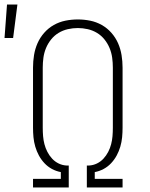

<svg xmlns="http://www.w3.org/2000/svg" viewBox="-44 -829 664 849"><path d="M102 0V-38H225V-68Q204 -72 185.5 -82Q167 -92 152.5 -107.5Q138 -123 128 -141.5Q118 -160 112 -180.5Q106 -201 104 -222Q102 -243 102 -264V-530Q102 -558 106.5 -585.5Q111 -613 122 -638Q133 -663 151.5 -684Q170 -705 194 -718.5Q218 -732 245 -737.5Q272 -743 300 -743Q328 -743 355 -737.5Q382 -732 406 -718.5Q430 -705 448.5 -684Q467 -663 478 -638Q489 -613 493.5 -585.5Q498 -558 498 -530V-264Q498 -243 496 -222Q494 -201 488 -180.5Q482 -160 472 -141.5Q462 -123 447.5 -107.5Q433 -92 414.5 -82Q396 -72 375 -68V-38H498V0H340V-97H349Q368 -98 384.5 -106Q401 -114 413.5 -127.5Q426 -141 434.5 -157.5Q443 -174 447.5 -191.5Q452 -209 453.5 -227Q455 -245 455 -264V-530Q455 -552 452 -574Q449 -596 440.5 -616.5Q432 -637 418 -654.5Q404 -672 385 -683.5Q366 -695 344 -700Q322 -705 300 -705Q278 -705 256 -700Q234 -695 215 -683.5Q196 -672 182 -654.5Q168 -637 159.5 -616.5Q151 -596 148 -574Q145 -552 145 -530V-264Q145 -245 146.5 -227Q148 -209 152.5 -191.5Q157 -174 165.5 -157.5Q174 -141 186.5 -127.5Q199 -114 215.5 -106Q232 -98 251 -97H260V0ZM-24 -661 -13 -809H33L14 -661Z"/></svg>

Font: Iosevka Etoile Extralight
Style: Regular
Weight: 200
Designer: Belleve Invis
Foundry: Belleve Invis
Version: Version 22.1.2; ttfautohint (v1.8.4)